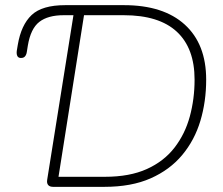

<svg xmlns="http://www.w3.org/2000/svg" viewBox="-20 -725 866 745"><path d="M186 0Q173 0 167 -7Q161 -14 163 -27L265 -666H227Q166 -666 132.5 -640Q99 -614 88 -548L84 -523Q83 -516 80 -510.5Q77 -505 72.5 -502.5Q68 -500 61 -500Q55 -500 51 -503Q47 -506 45.5 -512.5Q44 -519 45 -527L49 -551Q62 -628 102.5 -666.5Q143 -705 233 -705H461Q614 -705 697 -629.5Q780 -554 780 -416Q780 -331 757.5 -256Q735 -181 687 -123.5Q639 -66 564.5 -33Q490 0 385 0ZM207 -39H387Q483 -39 549.5 -69Q616 -99 657 -152Q698 -205 716.5 -273Q735 -341 735 -416Q735 -538 666 -602Q597 -666 460 -666H306Z"/></svg>

Font: Nunito ExtraLight
Style: Italic
Weight: 200
Italic angle: -9°
Designer: Vernon Adams
Foundry: Vernon Adams
Version: Version 3.602